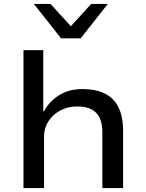

<svg xmlns="http://www.w3.org/2000/svg" viewBox="-20 -961 747 981"><path d="M100 0V-705H201V-393H205Q232 -443 282 -474.5Q332 -506 401 -506Q467 -506 513.5 -484Q560 -462 584.5 -414.5Q609 -367 609 -290V0H503V-286Q503 -329 489.5 -358Q476 -387 448 -402Q420 -417 375 -417Q325 -417 287 -396Q249 -375 227 -340.5Q205 -306 205 -265V0ZM292 -765 153 -941H238L342 -827L446 -941H531L392 -765Z"/></svg>

Font: Nunito Sans 7pt SemiExpanded Medium
Style: Regular
Weight: 500
Width: 6
Designer: Vernon Adams
Foundry: Vernon Adams
Version: Version 3.101;gftools[0.9.27]